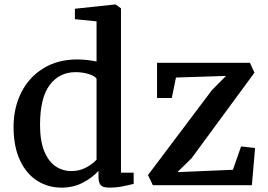

<svg xmlns="http://www.w3.org/2000/svg" viewBox="-20 -840 1217 871"><path d="M41.5 0ZM329.6 -570.3Q372.6 -570.3 418 -561V-743.2L319.8 -752.9V-800.3L502 -819.8H504.9L528.8 -802.2V-56.6H586.4V-5.9Q554.7 2 530 6.6Q505.4 11.2 479 11.2Q460 11.2 449 7.6Q438 3.9 432.4 -7.1Q426.8 -18.1 426.8 -39.1V-64.9Q397 -32.2 354.2 -10.5Q311.5 11.2 259.3 11.2Q199.2 11.2 149.9 -19.3Q100.6 -49.8 71 -112.1Q41.5 -174.3 41.5 -264.6Q41.5 -350.1 76.2 -419.7Q110.8 -489.3 176.3 -529.8Q241.7 -570.3 329.6 -570.3ZM418 -482.9Q410.6 -495.1 382.8 -503.9Q355 -512.7 322.8 -512.7Q249.5 -512.7 205.6 -454.6Q161.6 -396.5 161.6 -272.5Q161.6 -201.7 180.4 -155Q199.2 -108.4 231.2 -86.2Q263.2 -64 304.2 -64Q339.8 -64 369.6 -79.6Q399.4 -95.2 418 -115.7ZM1005.4 -495.6 778.3 -488.3 759.3 -395.5H692.4V-555.2H1113.8L1134.3 -510.3L848.6 -121.6L784.7 -59.1L1036.6 -69.8L1073.7 -175.8L1137.2 -168.5L1122.6 0H673.3L651.4 -45.9L941.4 -431.2Z"/></svg>

Font: Merriweather
Style: Regular
Weight: 400
Designer: Eben Sorkin
Foundry: Eben Sorkin
Version: Version 1.584; ttfautohint (v1.6)